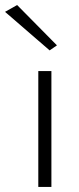

<svg xmlns="http://www.w3.org/2000/svg" viewBox="-62 -742 314 762"><path d="M-42 -695 135 -542 164 -562 6 -722ZM90 -460V0H142V-460Z"/></svg>

Font: Jost Light
Style: Regular
Weight: 300
Version: Version 3.710